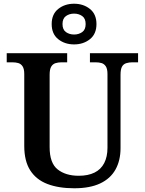

<svg xmlns="http://www.w3.org/2000/svg" viewBox="-20 -999 776 1029"><path d="M378 10Q294 10 234 -13Q174 -36 142 -86Q110 -136 110 -217V-602Q110 -630 101 -643.5Q92 -657 78 -661Q64 -665 47 -665H16V-714H340V-665H309Q292 -665 277.5 -660.5Q263 -656 254.5 -642Q246 -628 246 -598V-210Q246 -125 289 -91Q332 -57 402 -57Q452 -57 486.5 -74Q521 -91 538.5 -125Q556 -159 556 -207V-602Q556 -630 547 -643.5Q538 -657 524 -661Q510 -665 493 -665H462V-714H720V-665H688Q672 -665 657 -660.5Q642 -656 634 -642Q626 -628 626 -598V-205Q626 -139 599 -90.5Q572 -42 517 -16Q462 10 378 10ZM377 -761Q327 -761 292 -789Q257 -817 257 -870Q257 -923 292 -951Q327 -979 377 -979Q427 -979 462 -951Q497 -923 497 -870Q497 -817 462 -789Q427 -761 377 -761ZM377 -814Q402 -814 420.5 -827Q439 -840 439 -870Q439 -900 420.5 -913Q402 -926 377 -926Q352 -926 333.5 -913Q315 -900 315 -870Q315 -840 333.5 -827Q352 -814 377 -814Z"/></svg>

Font: Noto Serif Kannada SemiBold
Style: Regular
Weight: 600
Version: Version 2.003